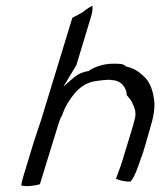

<svg xmlns="http://www.w3.org/2000/svg" viewBox="-20 -691 558 669"><path d="M60 -72C57 -62 55 -53 54 -45C69 -40 99 -43 119 -49L179 -244C183 -258 187 -269 192 -282C192 -283 194 -284 196 -288C206 -319 223 -345 241 -367C261 -389 283 -405 317 -409C331 -411 347 -413 363 -413H365L366 -412C401 -412 420 -389 422 -359C425 -356 428 -352 431 -348L438 -339C445 -321 458 -305 449 -274C445 -259 441 -243 436 -228L406 -130C400 -109 391 -89 384 -68C395 -63 413 -58 434 -58C444 -67 453 -88 460 -108L470 -136V-137C472 -139 471 -141 472 -144H473C479 -159 482 -173 487 -188C493 -207 497 -225 503 -244C514 -279 521 -315 517 -342C514 -370 504 -403 485 -421C468 -438 451 -452 421 -459H419C411 -470 393 -469 372 -469C344 -469 309 -459 288 -443H286C259 -438 245 -428 228 -413L201 -389L246 -464L297 -632C302 -647 303 -660 302 -671C288 -664 276 -655 264 -646L232 -629L123 -272C115 -247 104 -217 97 -194ZM447 -267H448Z"/></svg>

Font: SolarCharger
Style: 352
Weight: 300
Designer: Mew Too
Foundry: Cannot Into Space Fonts/KineticPlasma Fonts
Version: Version 1.100